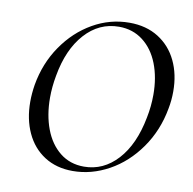

<svg xmlns="http://www.w3.org/2000/svg" viewBox="-74 -711 801 798"><g transform="rotate(10 326.0 -312.0)"><path d="M60 -241Q60 -276 66 -313Q82 -406 132.5 -479.5Q183 -553 255.5 -594.5Q328 -636 410 -636Q481 -636 532.5 -603.5Q584 -571 611 -514.5Q638 -458 638 -386Q638 -348 631 -313Q614 -218 561.5 -143.5Q509 -69 435.5 -28.5Q362 12 283 12Q214 12 163.5 -20.5Q113 -53 86.5 -110.5Q60 -168 60 -241ZM549 -260Q559 -309 559 -358Q559 -431 536.5 -488.5Q514 -546 471 -579Q428 -612 370 -612Q286 -612 226.5 -546Q167 -480 147 -366Q138 -318 138 -272Q138 -199 160 -140.5Q182 -82 224.5 -48Q267 -14 326 -14Q408 -14 467.5 -79Q527 -144 549 -260Z"/></g></svg>

Font: Cormorant Infant Medium
Style: Italic
Weight: 500
Italic angle: -10°
Designer: Christian Thalmann (Catharsis Fonts)
Foundry: Catharsis Fonts
Version: Version 4.000